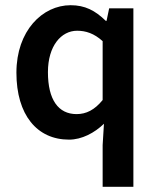

<svg xmlns="http://www.w3.org/2000/svg" viewBox="-20 -524 605 737"><path d="M374 193H492V-492H399L389 -444H386C345 -484 306 -504 251 -504C143 -504 43 -406 43 -245C43 -83 122 12 245 12C294 12 343 -14 379 -49L374 33ZM274 -86C204 -86 164 -141 164 -247C164 -348 215 -406 276 -406C309 -406 341 -396 374 -366V-140C343 -102 311 -86 274 -86Z"/></svg>

Font: Source Sans Pro Semibold
Style: Regular
Weight: 600
Designer: Paul D. Hunt
Foundry: Adobe Systems Incorporated
Version: Version 3.006;hotconv 1.0.111;makeotfexe 2.5.65597